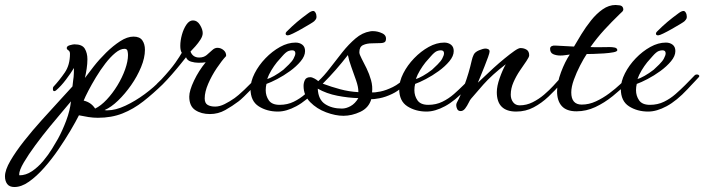

<svg xmlns="http://www.w3.org/2000/svg" viewBox="-178 -441 2828 771"><path d="M-120 310Q-140 310 -149 298Q-158 286 -158 267Q-158 242 -136.5 205Q-115 168 -81.5 125.5Q-48 83 -10.5 41.5Q27 0 60 -36Q93 -72 113 -94L116 -120Q118 -131 118.5 -146Q119 -161 119 -168Q107 -148 87 -121.5Q67 -95 47 -78Q43 -75 40 -75Q35 -75 34.5 -82Q34 -89 36 -92Q61 -119 82 -149.5Q103 -180 103 -225Q103 -235 96.5 -239Q90 -243 90 -248Q90 -256 102.5 -259.5Q115 -263 121 -263Q152 -263 162.5 -245.5Q173 -228 173 -203Q173 -185 170 -165Q167 -145 163 -128Q177 -147 199 -175Q221 -203 248.5 -230Q276 -257 304.5 -275.5Q333 -294 358 -294Q383 -294 393.5 -279Q404 -264 404 -241Q404 -209 388.5 -171.5Q373 -134 348.5 -99Q324 -64 296 -37Q268 -10 242 1Q245 2 248 2Q251 2 254 2Q286 2 325.5 -16.5Q365 -35 403 -63Q441 -91 468 -120Q473 -125 480.5 -131Q488 -137 492 -129Q492 -128 492.5 -127.5Q493 -127 493 -126Q493 -122 488 -116Q483 -110 476 -103Q437 -65 397.5 -34Q358 -3 314 14.5Q270 32 215 32Q196 32 177 29Q158 26 139 22Q127 46 105.5 82.5Q84 119 57 158.5Q30 198 -0.5 232.5Q-31 267 -61.5 288.5Q-92 310 -120 310ZM204 -5Q227 -16 250.5 -41Q274 -66 293.5 -98Q313 -130 324.5 -162.5Q336 -195 336 -220Q336 -228 334 -236.5Q332 -245 322 -245Q305 -245 285 -228.5Q265 -212 245 -186Q225 -160 207.5 -131Q190 -102 177 -77Q164 -52 158 -37Q188 -30 204 -5ZM-100 263Q-74 263 -49.5 246.5Q-25 230 -4.5 205.5Q16 181 31 156.5Q46 132 55 116Q73 83 88 43Q103 3 107 -34Q99 -24 75.5 3.5Q52 31 22 67.5Q-8 104 -36 142Q-64 180 -82.5 211.5Q-101 243 -101 260Z M665 17Q630 17 606 1Q582 -15 582 -53Q582 -77 601 -117Q620 -157 648 -191Q643 -190 635.5 -189.5Q628 -189 619 -189Q604 -189 589 -193.5Q574 -198 569 -211Q565 -206 549 -186Q533 -166 512.5 -142.5Q492 -119 475 -102Q458 -85 452 -85Q450 -85 447 -87Q444 -89 444 -92Q444 -97 454.5 -107Q465 -117 470 -122Q508 -163 526.5 -189.5Q545 -216 552 -229Q546 -238 546 -257Q546 -278 552.5 -301.5Q559 -325 570.5 -342Q582 -359 597 -359Q614 -359 625 -341Q636 -323 636 -308Q636 -296 627 -282Q618 -268 606.5 -255Q595 -242 587 -234Q596 -210 622 -210Q640 -210 652 -220Q664 -230 674 -239.5Q684 -249 695 -249Q709 -249 720 -239.5Q731 -230 730 -216Q713 -198 692.5 -167.5Q672 -137 658 -104.5Q644 -72 644 -46Q644 -27 655.5 -20Q667 -13 686 -13Q704 -13 724 -23Q744 -33 764 -47Q777 -56 802.5 -80Q828 -104 862 -141Q864 -143 866 -143Q874 -143 874 -132Q874 -129 862 -115.5Q850 -102 833.5 -85Q817 -68 802 -53.5Q787 -39 780 -34Q755 -15 726.5 1Q698 17 665 17Z M938 7Q894 7 861 -14Q828 -35 828 -84Q828 -114 844.5 -146.5Q861 -179 888 -207Q915 -235 946.5 -252.5Q978 -270 1009 -270Q1025 -270 1036 -261.5Q1047 -253 1047 -236Q1047 -216 1029.5 -195Q1012 -174 986.5 -155.5Q961 -137 935 -123.5Q909 -110 892 -104Q889 -92 889 -79Q889 -56 901.5 -38Q914 -20 945 -20Q976 -20 1001.5 -32.5Q1027 -45 1048 -63.5Q1069 -82 1086 -99Q1100 -113 1109 -122.5Q1118 -132 1125 -139Q1128 -142 1134 -142Q1139 -142 1142 -138.5Q1145 -135 1140 -130Q1136 -125 1126.5 -115.5Q1117 -106 1108.5 -96.5Q1100 -87 1096 -83Q1052 -36 1012 -14.5Q972 7 938 7ZM895 -124Q905 -126 923.5 -136.5Q942 -147 960 -161Q968 -168 982 -182Q996 -196 1001 -206Q1008 -219 1008 -227Q1008 -239 995 -239Q988 -239 980 -236Q970 -232 956 -216Q942 -200 934 -191Q922 -176 911.5 -158.5Q901 -141 895 -124ZM978 -299Q969 -299 969 -306Q969 -310 973 -314Q996 -337 1015 -353Q1034 -369 1060 -388Q1072 -397 1080 -397Q1085 -397 1089 -390Q1093 -383 1093 -373Q1093 -367 1089.5 -362.5Q1086 -358 1084 -356Q1081 -353 1066 -344Q1051 -335 1032.5 -324.5Q1014 -314 998.5 -306.5Q983 -299 978 -299Z M1201 24Q1169 24 1131.5 10Q1094 -4 1067.5 -31Q1041 -58 1041 -96Q1041 -109 1046.5 -120Q1052 -131 1068 -131Q1075 -131 1085 -125.5Q1095 -120 1100 -115Q1123 -136 1147 -167.5Q1171 -199 1196.5 -231Q1222 -263 1249.5 -286.5Q1277 -310 1308 -315Q1311 -316 1319 -316Q1339 -316 1357.5 -307Q1376 -298 1371 -278Q1369 -269 1352.5 -268Q1336 -267 1315.5 -267Q1295 -267 1280 -260Q1265 -253 1265 -231Q1265 -223 1274 -206Q1283 -189 1294 -166.5Q1305 -144 1312 -119Q1319 -94 1316 -70Q1327 -69 1349.5 -73.5Q1372 -78 1399.5 -91.5Q1427 -105 1451 -131Q1454 -134 1457 -134Q1462 -134 1464 -129Q1466 -124 1463 -120Q1453 -107 1436.5 -91Q1420 -75 1397 -64Q1370 -51 1346 -46.5Q1322 -42 1313 -43Q1303 -8 1269 8Q1235 24 1201 24ZM1261 -71V-74Q1261 -92 1252 -118Q1243 -144 1233 -171.5Q1223 -199 1219 -220Q1195 -189 1170.5 -161Q1146 -133 1118 -105Q1153 -92 1188.5 -82.5Q1224 -73 1261 -71ZM1195 -5Q1212 -5 1230 -15Q1248 -25 1261 -47Q1221 -48 1177 -56.5Q1133 -65 1098 -85Q1100 -41 1127.5 -23Q1155 -5 1195 -5Z M1535 7Q1491 7 1458 -14Q1425 -35 1425 -84Q1425 -114 1441.5 -146.5Q1458 -179 1485 -207Q1512 -235 1543.5 -252.5Q1575 -270 1606 -270Q1622 -270 1633 -261.5Q1644 -253 1644 -236Q1644 -216 1626.5 -195Q1609 -174 1583.5 -155.5Q1558 -137 1532 -123.5Q1506 -110 1489 -104Q1486 -92 1486 -79Q1486 -56 1498.5 -38Q1511 -20 1542 -20Q1573 -20 1598.5 -32.5Q1624 -45 1645 -63.5Q1666 -82 1683 -99Q1697 -113 1706 -122.5Q1715 -132 1722 -139Q1725 -142 1731 -142Q1736 -142 1739 -138.5Q1742 -135 1737 -130Q1733 -125 1723.5 -115.5Q1714 -106 1705.5 -96.5Q1697 -87 1693 -83Q1649 -36 1609 -14.5Q1569 7 1535 7ZM1492 -124Q1502 -126 1520.5 -136.5Q1539 -147 1557 -161Q1565 -168 1579 -182Q1593 -196 1598 -206Q1605 -219 1605 -227Q1605 -239 1592 -239Q1585 -239 1577 -236Q1567 -232 1553 -216Q1539 -200 1531 -191Q1519 -176 1508.5 -158.5Q1498 -141 1492 -124Z M1895 7Q1817 7 1817 -71Q1817 -95 1828.5 -127.5Q1840 -160 1853 -183Q1797 -140 1763 -101.5Q1729 -63 1714 -45Q1710 -41 1704 -28.5Q1698 -16 1690 -5.5Q1682 5 1672 5Q1662 5 1658 -3Q1654 -11 1654 -19Q1654 -24 1657 -30Q1670 -53 1687.5 -100.5Q1705 -148 1716 -197Q1718 -205 1719.5 -210Q1721 -215 1724 -221Q1729 -232 1745.5 -239Q1762 -246 1772 -246Q1777 -246 1782.5 -243.5Q1788 -241 1788 -234Q1788 -229 1782 -212Q1776 -195 1767.5 -174Q1759 -153 1751.5 -134.5Q1744 -116 1741 -109Q1749 -116 1766 -132.5Q1783 -149 1804.5 -168.5Q1826 -188 1848 -206Q1870 -224 1887 -236Q1904 -248 1912 -248Q1926 -248 1936.5 -241.5Q1947 -235 1947 -219Q1947 -212 1936 -196Q1925 -180 1910 -158Q1895 -136 1884 -111Q1873 -86 1873 -61Q1873 -43 1882.5 -30.5Q1892 -18 1909 -18Q1936 -18 1961 -30.5Q1986 -43 2007 -61Q2028 -79 2044 -96.5Q2060 -114 2069 -124Q2070 -125 2071 -125Q2073 -125 2076 -122.5Q2079 -120 2079 -115Q2079 -110 2075 -106Q2052 -79 2024.5 -53Q1997 -27 1965 -10Q1933 7 1895 7Z M2137 6Q2097 6 2078 -15Q2059 -36 2059 -74Q2059 -109 2075 -151.5Q2091 -194 2110 -222Q2101 -221 2091.5 -219.5Q2082 -218 2072 -218Q2056 -218 2043.5 -223.5Q2031 -229 2031 -245Q2031 -253 2038 -256Q2045 -259 2052 -258L2127 -254Q2139 -275 2156.5 -303.5Q2174 -332 2195.5 -359Q2217 -386 2242 -403.5Q2267 -421 2294 -421Q2300 -421 2310.5 -419.5Q2321 -418 2324 -409Q2325 -407 2325 -404Q2325 -398 2320 -393.5Q2315 -389 2310 -384Q2277 -352 2248.5 -321Q2220 -290 2193 -252Q2213 -251 2232.5 -251.5Q2252 -252 2271 -252Q2281 -252 2290.5 -250Q2300 -248 2301 -240Q2301 -234 2285 -231Q2269 -228 2247 -226.5Q2225 -225 2205 -224.5Q2185 -224 2178 -224Q2166 -206 2151.5 -178Q2137 -150 2126.5 -121Q2116 -92 2116 -70Q2116 -21 2158 -21Q2187 -21 2215 -34Q2243 -47 2268.5 -66Q2294 -85 2313 -103Q2332 -121 2341 -130Q2345 -134 2348 -134Q2352 -134 2352 -128Q2352 -118 2346 -112Q2317 -83 2283 -55.5Q2249 -28 2212.5 -11Q2176 6 2137 6Z M2425 7Q2381 7 2348 -14Q2315 -35 2315 -84Q2315 -114 2331.5 -146.5Q2348 -179 2375 -207Q2402 -235 2433.5 -252.5Q2465 -270 2496 -270Q2512 -270 2523 -261.5Q2534 -253 2534 -236Q2534 -216 2516.5 -195Q2499 -174 2473.5 -155.5Q2448 -137 2422 -123.5Q2396 -110 2379 -104Q2376 -92 2376 -79Q2376 -56 2388.5 -38Q2401 -20 2432 -20Q2463 -20 2488.5 -32.5Q2514 -45 2535 -63.5Q2556 -82 2573 -99Q2587 -113 2596 -122.5Q2605 -132 2612 -139Q2615 -142 2621 -142Q2626 -142 2629 -138.5Q2632 -135 2627 -130Q2623 -125 2613.5 -115.5Q2604 -106 2595.5 -96.5Q2587 -87 2583 -83Q2539 -36 2499 -14.5Q2459 7 2425 7ZM2382 -124Q2392 -126 2410.5 -136.5Q2429 -147 2447 -161Q2455 -168 2469 -182Q2483 -196 2488 -206Q2495 -219 2495 -227Q2495 -239 2482 -239Q2475 -239 2467 -236Q2457 -232 2443 -216Q2429 -200 2421 -191Q2409 -176 2398.5 -158.5Q2388 -141 2382 -124ZM2465 -299Q2456 -299 2456 -306Q2456 -310 2460 -314Q2483 -337 2502 -353Q2521 -369 2547 -388Q2559 -397 2567 -397Q2572 -397 2576 -390Q2580 -383 2580 -373Q2580 -367 2576.5 -362.5Q2573 -358 2571 -356Q2568 -353 2553 -344Q2538 -335 2519.5 -324.5Q2501 -314 2485.5 -306.5Q2470 -299 2465 -299Z"/></svg>

Font: Corinthia
Style: Bold
Weight: 700
Designer: Robert E. Leuschke
Foundry: Robert E. Leuschke
Version: Version 1.013; ttfautohint (v1.8.3)